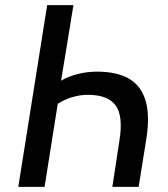

<svg xmlns="http://www.w3.org/2000/svg" viewBox="-20 -725 652 745"><path d="M51 0 163 -705H265L217 -412Q244 -428 281 -437.5Q318 -447 356 -447Q433 -447 480 -420Q527 -393 544.5 -335.5Q562 -278 548 -187L518 0H416L443 -177Q459 -274 429 -315.5Q399 -357 322 -357Q290 -357 260 -348Q230 -339 204 -322L153 0Z"/></svg>

Font: Nunito Sans 7pt Condensed SemiBold
Style: Italic
Weight: 600
Width: 3
Italic angle: -9°
Designer: Vernon Adams
Foundry: Vernon Adams
Version: Version 3.101;gftools[0.9.27]